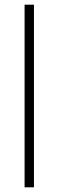

<svg xmlns="http://www.w3.org/2000/svg" viewBox="-20 -800 250 820"><path d="M125 -780V0H85V-780Z"/></svg>

Font: Cooper Hewitt
Style: Light
Weight: 703
Designer: Village Type and Design LLC
Foundry: Cooper Hewitt Smithsonian Design Museum
Version: 1.000